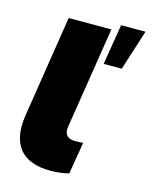

<svg xmlns="http://www.w3.org/2000/svg" viewBox="-113 -814 737 904"><g transform="rotate(15 256.0 -362.0)"><path d="M220 12Q114 12 68.5 -44.5Q23 -101 39 -208L117 -705H325L247 -211Q238 -153 296 -153Q305 -153 315 -153.5Q325 -154 335 -155L309 1Q290 6 268 9Q246 12 220 12ZM332 -539 364 -736H483L420 -539Z"/></g></svg>

Font: Winston Black
Style: Italic
Weight: 900
Italic angle: -9°
Designer: Original fonts by Vernon Adams / Changes by Cristiano Sobral
Foundry: VOriginal fonts by Vernon Adams / Changes by Cristiano Sobral
Version: Version 2.503;July 17, 2020;FontCreator 13.0.0.2655 64-bit